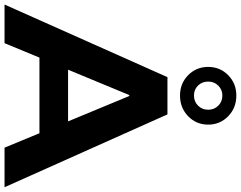

<svg xmlns="http://www.w3.org/2000/svg" viewBox="-134 -910 1036 825"><g transform="rotate(90 383.5 -498.0)"><path d="M544 -150H219L157 0H-9L303 -700H463L776 0H606ZM380 -536 271 -273H493L384 -536ZM259 -875Q259 -926 294.5 -961Q330 -996 382 -996Q435 -996 471 -961Q507 -926 507 -875Q507 -824 471 -789Q435 -754 382 -754Q330 -754 294.5 -789Q259 -824 259 -875ZM443 -875Q443 -901 425.5 -918.5Q408 -936 382 -936Q357 -936 339.5 -918.5Q322 -901 322 -875Q322 -849 339 -831.5Q356 -814 382 -814Q408 -814 425.5 -831.5Q443 -849 443 -875Z"/></g></svg>

Font: CMG Sans
Style: Bold
Weight: 700
Designer: Julieta Ulanovsky
Foundry: Julieta Ulanovsky
Version: Version 7.200